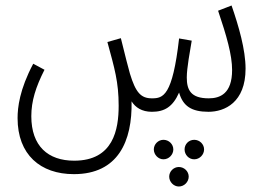

<svg xmlns="http://www.w3.org/2000/svg" viewBox="-20 -402 976 699"><path d="M249 232C410 232 462 112 459 -33C473 -11 496 5 533 5C579 5 609 -13 632 -65C646 -16 677 5 739 5C798 5 874 -29 874 -152C874 -221 849 -307 823 -382L774 -363C805 -271 825 -202 825 -147C825 -61 781 -44 740 -44C675 -44 660 -74 660 -120C660 -154 672 -218 678 -254L632 -262C608 -52 574 -44 533 -44C493 -44 474 -65 453 -134C444 -166 439 -187 420 -263L371 -249C397 -153 412 -104 412 -17C412 69 393 183 250 183C155 183 94 130 94 21C94 -34 110 -85 142 -148L101 -170C51 -76 44 -10 44 28C44 161 127 232 249 232ZM687 178C707 178 723 161 723 142C723 123 707 107 687 107C667 107 652 123 652 142C652 161 667 178 687 178ZM575 178C595 178 611 161 611 142C611 123 595 107 575 107C556 107 540 123 540 142C540 161 556 178 575 178ZM631 277C651 277 667 260 667 241C667 222 651 206 631 206C612 206 596 222 596 241C596 260 612 277 631 277Z"/></svg>

Font: Noto Sans Arabic ExtCond Light
Style: Regular
Weight: 300
Width: 2
Designer: Monotype Design Team, Nadine Chahine, Nizar Qandah and Khaled Hosny
Foundry: Monotype Imaging Inc.
Version: Version 2.012